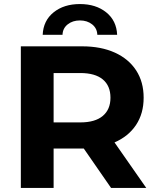

<svg xmlns="http://www.w3.org/2000/svg" viewBox="-20 -929 775 949"><path d="M529 0 394 -195H386H245V0H83V-700H386Q479 -700 547.5 -669Q616 -638 653 -581Q690 -524 690 -446Q690 -368 652.5 -311.5Q615 -255 546 -225L703 0ZM377 -568H245V-324H377Q450 -324 488 -356Q526 -388 526 -446Q526 -505 488 -536.5Q450 -568 377 -568ZM375 -909Q454 -909 505 -868Q556 -827 559 -757H461Q460 -789 435.5 -808.5Q411 -828 375 -828Q339 -828 314.5 -808.5Q290 -789 289 -757H191Q194 -827 245 -868Q296 -909 375 -909Z"/></svg>

Font: Montserrat Alternates
Style: Bold
Weight: 700
Designer: Julieta Ulanovsky
Foundry: Julieta Ulanovsky
Version: Version 7.200